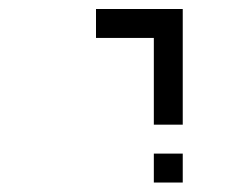

<svg xmlns="http://www.w3.org/2000/svg" viewBox="-20 -582 540 415"><path d="M375 -187.5V-250H312.5V-187.5ZM312.5 -500V-312.5H375Q375 -312.5 375 -562.5H187.5V-500Z"/></svg>

Font: BFUnifontExMono
Style: Regular
Weight: 500
Version: Version 15.0.06